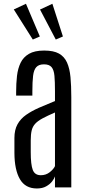

<svg xmlns="http://www.w3.org/2000/svg" viewBox="-20 -1015 468 1040"><path d="M179.7 5.9Q117.2 5.9 87.9 -44.4Q58.6 -94.7 58.1 -186V-267.6Q58.1 -311.5 74.7 -341.6Q91.3 -371.6 121.1 -392.6Q150.9 -413.6 190.9 -431.2Q231 -448.7 277.8 -467.8V-521.5Q277.8 -572.3 274.9 -604.2Q272 -636.2 259.3 -651.4Q246.6 -666.5 218.3 -666.5Q190.4 -666.5 176.8 -651.6Q163.1 -636.7 159.2 -604.2Q155.3 -571.8 155.3 -519V-497.1H67.4V-517.1Q67.4 -563 72 -603.5Q76.7 -644 91.6 -674.8Q106.4 -705.6 137 -723.4Q167.5 -741.2 219.2 -741.2Q270 -741.2 299.3 -724.9Q328.6 -708.5 343 -676.3Q357.4 -644 361.8 -597.2Q366.2 -550.3 366.2 -488.8V0H277.8V-59.6Q273.9 -47.4 262 -32Q250 -16.6 229.7 -5.4Q209.5 5.9 179.7 5.9ZM201.2 -65.9Q229 -65.9 249.8 -82.5Q270.5 -99.1 277.8 -115.2V-405.8Q236.3 -387.7 210.4 -373.8Q184.6 -359.9 170.7 -344.7Q156.7 -329.6 151.6 -308.3Q146.5 -287.1 146.5 -254.4V-190.9Q146.5 -123.5 157.5 -94.7Q168.5 -65.9 201.2 -65.9ZM157.7 -800.8 54.7 -963.9 120.6 -994.6 195.8 -817.4ZM282.2 -800.8 196.8 -963.4 263.7 -994.6 320.8 -817.4Z"/></svg>

Font: AntonioLight
Style: Regular
Weight: 300
Designer: Vernon Adams
Foundry: Vernon Adams
Version: Version 1.002